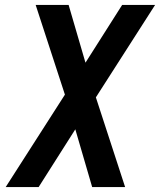

<svg xmlns="http://www.w3.org/2000/svg" viewBox="-20 -755 646 775"><path d="M3 0 242 -373 124 -735H257L325 -502L473 -735H606L367 -362L485 0H352L284 -233L136 0Z"/></svg>

Font: Iosevka Custom Oblique
Style: Bold
Weight: 700
Italic angle: -9°
Monospace: yes
Designer: Belleve Invis
Foundry: Belleve Invis
Version: Version 30.1.2; ttfautohint (v1.8.4)